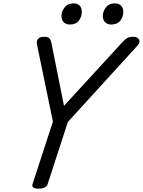

<svg xmlns="http://www.w3.org/2000/svg" viewBox="-20 -1109 851 1143"><path d="M209 14Q165 14 174 -14L295 -385L200 -845Q196 -865 206.5 -877.5Q217 -890 243 -890Q266 -890 274 -881Q282 -872 286 -854L361 -479L705 -854Q721 -872 734.5 -881Q748 -890 774 -890Q798 -890 807.5 -874Q817 -858 799 -838L384 -383L264 -14Q255 14 209 14ZM395 -963Q374 -963 360 -976Q346 -989 346 -1014Q346 -1041 364.5 -1065Q383 -1089 419 -1089Q439 -1089 453 -1076.5Q467 -1064 467 -1038Q467 -1010 450 -986.5Q433 -963 395 -963ZM641 -963Q621 -963 606.5 -976Q592 -989 592 -1014Q592 -1041 610.5 -1065Q629 -1089 665 -1089Q685 -1089 699.5 -1076.5Q714 -1064 714 -1038Q714 -1010 696.5 -986.5Q679 -963 641 -963Z"/></svg>

Font: Playwrite DK Loopet
Style: Regular
Weight: 400
Designer: Veronika Burian, José Scaglione
Foundry: TypeTogether
Version: Version 1.002